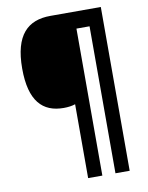

<svg xmlns="http://www.w3.org/2000/svg" viewBox="-96 -829 792 1024"><g transform="rotate(-10 300.5 -316.5)"><path d="M522 127V-760H249C126 -760 52 -691 52 -509C52 -333 120 -264 234 -264C258 -264 280 -267 297 -273V127H374V-669H445V127Z"/></g></svg>

Font: Noto Sans Gurmukhi SemiCondensed
Style: Bold
Weight: 700
Width: 4
Designer: Jelle Bosma - Monotype Design Team
Foundry: Monotype Imaging Inc.
Version: Version 2.004